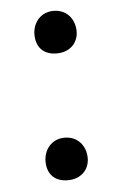

<svg xmlns="http://www.w3.org/2000/svg" viewBox="-42 -509 330 549"><g transform="rotate(-5 122.5 -235.0)"><path d="M193 -50C193 -84 171 -114 132 -114C95 -114 72 -85 72 -51C72 -17 91 8 131 8C171 8 193 -19 193 -50ZM193 -414C193 -448 171 -478 132 -478C95 -478 72 -449 72 -415C72 -381 91 -356 131 -356C171 -356 193 -383 193 -414Z"/></g></svg>

Font: STIX Two Math
Style: Regular
Weight: 400
Designer: Ross Mills, John Hudson & Paul Hanslow, Tiro Typeworks Ltd; with portions MicroPress Inc., with additions and correction
Foundry: Tiro Typeworks Ltd
Version: Version 2.02 b142